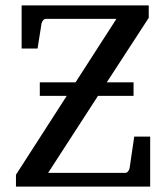

<svg xmlns="http://www.w3.org/2000/svg" viewBox="-20 -691 615 711"><path d="M342.8 -335.9 158.2 -50.8H442.9Q449.7 -50.8 454.1 -56.2Q458.5 -61.5 460 -68.8L477.1 -185.1H536.1V0H39.1V-43.9L227.1 -335.9H127.4V-386.2H259.8L411.1 -621.1H150.9Q144 -621.1 139.9 -616.2Q135.7 -611.3 133.8 -604L119.1 -511.2H60.1V-670.9H530.8V-625L375.5 -386.2H474.6V-335.9Z"/></svg>

Font: Charis SIL Eur
Style: Regular
Weight: 400
Foundry: SIL International
Version: Version 5.000